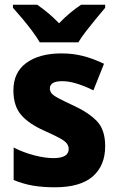

<svg xmlns="http://www.w3.org/2000/svg" viewBox="-20 -786 501 816"><path d="M427 -165Q427 -82 374 -36Q321 10 213 10Q162 10 120.5 3Q79 -4 38 -21V-159Q79 -138 125 -126Q171 -114 207 -114Q272 -114 272 -153Q272 -165 264.5 -175.5Q257 -186 234.5 -198.5Q212 -211 167 -231Q102 -260 69.5 -298Q37 -336 37 -402Q37 -479 92.5 -519Q148 -559 241 -559Q290 -559 333 -548Q376 -537 422 -515L377 -402Q343 -419 308.5 -430Q274 -441 244 -441Q192 -441 192 -410Q192 -398 199.5 -389Q207 -380 228.5 -368.5Q250 -357 293 -337Q356 -308 391.5 -271.5Q427 -235 427 -165ZM149 -606Q137 -627 116.5 -654.5Q96 -682 74 -708Q52 -734 35 -753V-766H138Q161 -750 184 -731Q207 -712 231 -687Q255 -712 278.5 -731.5Q302 -751 325 -766H427V-753Q411 -734 389.5 -708Q368 -682 347 -655Q326 -628 313 -606Z"/></svg>

Font: Noto Sans Devanagari SemiCondensed ExtraBold
Style: Regular
Weight: 800
Width: 4
Designer: Jelle Bosma - Monotype Design Team
Foundry: Monotype Imaging Inc.
Version: Version 2.004; ttfautohint (v1.8.4.7-5d5b)